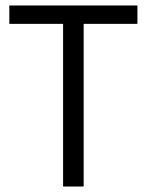

<svg xmlns="http://www.w3.org/2000/svg" viewBox="-20 -680 535 700"><path d="M210 0V-593H14V-660H481V-593H285V0Z"/></svg>

Font: Bricolage Grotesque 48pt Light
Style: Regular
Weight: 300
Designer: Mathieu Triay
Foundry: Atelier Triay
Version: Version 1.000; ttfautohint (v1.8.4.7-5d5b);gftools[0.9.32]